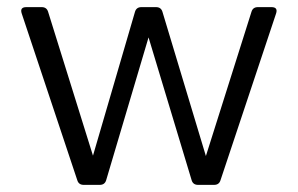

<svg xmlns="http://www.w3.org/2000/svg" viewBox="-20 -519 836 539"><path d="M215 0Q201 0 197 -13L41 -481Q35 -499 54 -499H97Q111 -499 115 -486L241 -82L359 -486Q363 -499 377 -499H418Q432 -499 436 -486L558 -81L686 -486Q690 -499 704 -499H742Q761 -499 755 -481L599 -13Q595 0 581 0H536Q522 0 518 -13L397 -414L278 -13Q274 0 260 0Z"/></svg>

Font: Pitagon Sans
Style: Regular
Weight: 400
Designer: Travis Tran
Foundry: Pitagon
Version: Version 1.001; ttfautohint (v1.8.4.7-5d5b);gftools[0.9.26]